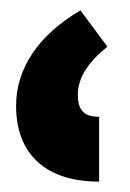

<svg xmlns="http://www.w3.org/2000/svg" viewBox="-20 -784 251 370"><path d="M171 -434V-559C143 -559 130 -570 130 -602C130 -632 148 -663 187 -694L135 -764C55 -717 11 -653 11 -580C11 -488 67 -434 171 -434Z"/></svg>

Font: Noto Sans Armenian Condensed
Style: Bold
Weight: 700
Width: 3
Designer: Monotype Design Team
Foundry: Monotype Imaging Inc.
Version: Version 2.008